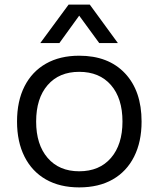

<svg xmlns="http://www.w3.org/2000/svg" viewBox="-20 -802 690 834"><path d="M324 12Q240 12 179.5 -22.5Q119 -57 86.5 -121.5Q54 -186 54 -274Q54 -363 86.5 -427Q119 -491 179.5 -525.5Q240 -560 324 -560Q451 -560 523 -483.5Q595 -407 595 -274Q595 -186 562.5 -121.5Q530 -57 469.5 -22.5Q409 12 324 12ZM324 -58Q412 -58 462 -116Q512 -174 512 -274Q512 -375 462 -432.5Q412 -490 324 -490Q237 -490 187 -432.5Q137 -375 137 -274Q137 -174 187 -116Q237 -58 324 -58ZM155 -615 278 -782H370L492 -615H411L324 -734L238 -615Z"/></svg>

Font: Azeret Mono Light
Style: Regular
Weight: 300
Designer: Martin Vácha
Foundry: Displaay
Version: Version 1.002